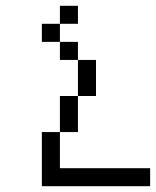

<svg xmlns="http://www.w3.org/2000/svg" viewBox="-20 -645 540 665"><path d="M500 0V-62.5H187.5Q187.5 -62.5 187.5 -187.5H125V0ZM250 -562.5V-625H187.5V-562.5H125V-500H187.5V-437.5H250Q250 -437.5 250 -312.5H187.5Q187.5 -312.5 187.5 -187.5H250Q250 -187.5 250 -312.5H312.5Q312.5 -312.5 312.5 -437.5H250V-500H187.5V-562.5Z"/></svg>

Font: CalcUnifontExMono
Style: Regular
Weight: 500
Version: Version 15.0.06